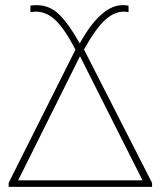

<svg xmlns="http://www.w3.org/2000/svg" viewBox="-20 -729 626 749"><path d="M13.7 0V-15.6L274.4 -535.2Q233.4 -614.3 197.8 -648.9Q162.1 -683.6 120.1 -683.6Q112.3 -683.6 98.6 -681.6V-707Q112.3 -709 122.1 -709Q174.8 -709 212.9 -670.4Q251 -631.8 291 -559.6Q374 -709 459 -709Q469.7 -709 481.4 -707V-681.6Q469.7 -683.6 462.9 -683.6Q425.8 -683.6 390.1 -651.4Q354.5 -619.1 307.6 -536.1L573.2 -15.6V0ZM50.8 -25.4H536.1L292 -509.8Z"/></svg>

Font: Gothic A1 Thin
Style: Regular
Weight: 250
Designer: HanYang I&C Co.,Ltd.
Foundry: HanYang I&C Co.,Ltd.
Version: Version 2.50